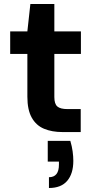

<svg xmlns="http://www.w3.org/2000/svg" viewBox="-20 -661 473 961"><path d="M293 0Q240 0 200.5 -16.5Q161 -33 139 -72Q117 -111 117 -177V-391H31V-504H117L132 -641H252V-504H385V-391H252V-175Q252 -141 267 -128Q282 -115 318 -115H384V0ZM225 280V226Q275 226 275 163V148H219V44H332Q340 71 343.5 96.5Q347 122 347 144Q347 208 316.5 244Q286 280 225 280Z"/></svg>

Font: DM Sans
Style: Bold
Weight: 700
Designer: Colophon Foundry, Jonny Pinhorn
Foundry: Colophon Foundry
Version: Version 4.004; ttfautohint (v1.8.4.7-5d5b)